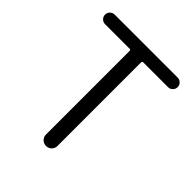

<svg xmlns="http://www.w3.org/2000/svg" viewBox="-200 -863 994 994"><g transform="rotate(45 297.0 -366.0)"><path d="M254.9 -42V-654.3Q254.9 -662.1 248 -662.1H67.4Q52.7 -662.1 42.5 -672.4Q32.2 -682.6 32.2 -697.3Q32.2 -711.9 42.5 -722.2Q52.7 -732.4 67.4 -732.4H528.3Q543 -732.4 553.2 -722.2Q563.5 -711.9 563.5 -697.3Q563.5 -682.6 553.2 -672.4Q543 -662.1 528.3 -662.1H346.7Q338.9 -662.1 338.9 -654.3V-42Q338.9 -24.4 326.7 -12.2Q314.5 0 296.9 0Q279.3 0 267.1 -12.2Q254.9 -24.4 254.9 -42Z"/></g></svg>

Font: Gen Jyuu Gothic P Normal
Style: Regular
Weight: 300
Designer: [Source Han Sans]
Ryoko NISHIZUKA  (kana & ideographs); Paul D. Hunt (Latin, Greek & Cyrillic); Wenlong ZHANG  (bopomofo
Version: Version 1.002.20150607